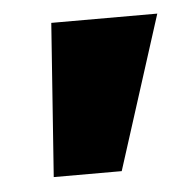

<svg xmlns="http://www.w3.org/2000/svg" viewBox="-33 -733 338 332"><g transform="rotate(-5 136.5 -567.0)"><path d="M48 -434 67 -700H251L166 -434Z"/></g></svg>

Font: Lexend ExtraBold
Style: Regular
Weight: 800
Designer: Bonnie Shaver-Troup, Thomas Jockin
Foundry: Lexend
Version: Version 1.007; ttfautohint (v1.8.3)